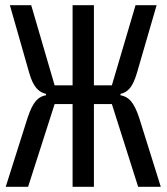

<svg xmlns="http://www.w3.org/2000/svg" viewBox="-20 -718 640 738"><path d="M259 0H341V-318H410L511 0H598L515 -265C494 -328 474 -346 443 -352V-357C471 -364 490 -381 507 -440L582 -698H501L410 -390H341V-698H259V-390H190L100 -698H18L92 -439C108 -382 129 -364 157 -357V-352C128 -347 107 -329 86 -265L2 0H88L190 -318H259Z"/></svg>

Font: IBM Mono
Style: Regular
Weight: 400
Monospace: yes
Designer: Mike Abbink, Paul van der Laan, Pieter van Rosmalen
Foundry: Bold Monday
Version: Version 2.3